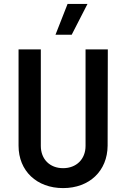

<svg xmlns="http://www.w3.org/2000/svg" viewBox="-20 -953 647 983"><path d="M303 10C438 10 530 -78 531 -207L532 -700H418V-206C418 -138 371 -92 303 -92C235 -92 189 -138 189 -206V-700H75V-207C75 -78 168 10 303 10ZM264 -775H347L428 -933H326Z"/></svg>

Font: Finlandica Medium
Style: Regular
Weight: 500
Designer: Niklas Ekholm, Juho Hiilivirta, Jaakko Suomalainen
Foundry: Helsinki Type Studio
Version: Version 2.000;Glyphs 3.2 (3202)